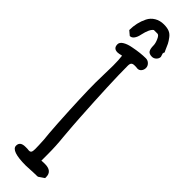

<svg xmlns="http://www.w3.org/2000/svg" viewBox="-284 -807 794 794"><g transform="rotate(45 113.0 -409.5)"><path d="M24 -31Q24 -55 55 -55H66L76 -54Q84 -54 87 -59Q90 -64 90 -77Q90 -94 88 -130Q85 -154 81 -216Q72 -369 72 -447Q72 -475 73 -498L74 -549Q74 -582 71 -604Q55 -600 48 -600Q24 -600 24 -624Q24 -636 39 -645Q54 -654 77 -658Q117 -666 148 -666Q160 -666 168.5 -657.5Q177 -649 177 -638Q177 -627 170.5 -619Q164 -611 154 -611Q148 -611 144 -612H136Q126 -612 121.5 -607.5Q117 -603 117 -591Q117 -494 129 -299Q131 -263 137 -193Q142 -147 142 -99V-61Q148 -62 162 -62Q204 -62 204 -27V-21L179 -4Q178 -4 172.5 -3.5Q167 -3 152 -3Q120 -1 111 -1Q24 -1 24 -31ZM17 -700Q17 -743 35 -779Q44 -797 61.5 -807.5Q79 -818 102 -818Q121 -818 133.5 -813Q146 -808 155 -796Q165 -783 170 -773Q175 -763 182 -746L184 -742L186 -738L184 -734Q184 -730 183 -730L188 -714Q188 -704 180 -696Q172 -688 161 -688Q145 -688 139 -697Q133 -706 133 -726Q133 -738 125.5 -755Q118 -772 110 -772H89Q74 -762 65 -721Q62 -705 54.5 -694.5Q47 -684 36 -684Z"/></g></svg>

Font: Amatic SC
Style: Bold
Weight: 700
Designer: Multiple Designers
Foundry: Vernon Adams
Version: Version 2.505